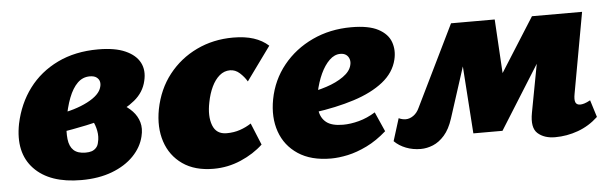

<svg xmlns="http://www.w3.org/2000/svg" viewBox="-38 -555 2172 683"><g transform="rotate(-5 1048.5 -213.5)"><path d="M229 15Q116 15 60.5 -43.5Q5 -102 25 -204Q40 -275 80 -328.5Q120 -382 183 -412.5Q246 -443 328 -443Q388 -443 425 -426.5Q462 -410 476.5 -382Q491 -354 482 -317Q473 -277 439.5 -249.5Q406 -222 359.5 -205Q313 -188 262.5 -177.5Q212 -167 168 -160L163 -225Q228 -235 272.5 -258Q317 -281 324 -309Q327 -319 325 -328Q323 -337 314.5 -343.5Q306 -350 290 -350Q265 -350 246.5 -332Q228 -314 215 -280.5Q202 -247 194 -199Q189 -161 192 -134.5Q195 -108 209.5 -94.5Q224 -81 252 -81Q265 -81 274 -84Q283 -87 290 -94.5Q297 -102 299 -114Q304 -133 300 -154.5Q296 -176 286.5 -192.5Q277 -209 267 -212L343 -259Q370 -253 393 -241Q416 -229 432.5 -211.5Q449 -194 455.5 -171.5Q462 -149 455 -121Q446 -83 416 -52Q386 -21 338.5 -3Q291 15 229 15Z M701 16Q634 16 590.5 -14.5Q547 -45 530 -96.5Q513 -148 525 -212Q539 -283 579.5 -334.5Q620 -386 679.5 -414.5Q739 -443 810 -443Q852 -443 883 -433Q914 -423 936 -403L849 -283Q839 -300 823.5 -314Q808 -328 789 -328Q768 -328 751.5 -314Q735 -300 723.5 -276Q712 -252 706 -221Q696 -172 708.5 -139Q721 -106 758 -106Q784 -106 806 -113.5Q828 -121 846 -133L878 -55Q845 -24 798.5 -4Q752 16 701 16Z M1120 16Q1049 16 1003 -14.5Q957 -45 939 -96.5Q921 -148 933 -212Q946 -280 988 -332Q1030 -384 1093 -413.5Q1156 -443 1232 -443Q1294 -443 1328 -425Q1362 -407 1372.5 -377.5Q1383 -348 1375 -315Q1364 -269 1323 -236.5Q1282 -204 1218 -183.5Q1154 -163 1073 -152L1056 -223Q1090 -228 1125.5 -239.5Q1161 -251 1186.5 -269Q1212 -287 1217 -309Q1220 -320 1217 -330Q1214 -340 1206 -346Q1198 -352 1185 -352Q1164 -352 1146 -334.5Q1128 -317 1114.5 -288Q1101 -259 1093 -221Q1086 -186 1090 -158.5Q1094 -131 1113.5 -115.5Q1133 -100 1173 -100Q1200 -100 1230 -108Q1260 -116 1289 -134L1320 -64Q1285 -33 1249 -15.5Q1213 2 1180.5 9Q1148 16 1120 16Z M1921 10Q1882 10 1859 -10.5Q1836 -31 1846 -84L1900 -372L1966 -396L1736 -29H1632L1609 -365L1641 -426H1743L1759 -154H1704L1876 -426H2055L2003 -138Q1999 -117 2003 -107.5Q2007 -98 2020 -98Q2026 -98 2034.5 -100.5Q2043 -103 2056 -110L2075 -49Q2043 -19 2003 -4.5Q1963 10 1921 10ZM1441 10Q1413 10 1388.5 0.5Q1364 -9 1347 -26L1372 -106Q1378 -103 1384.5 -101.5Q1391 -100 1397 -100Q1411 -100 1424.5 -109.5Q1438 -119 1446 -137L1587 -426H1666L1557 -88Q1545 -51 1526 -29.5Q1507 -8 1485 1Q1463 10 1441 10Z"/></g></svg>

Font: Ysabeau Office Black
Style: Italic
Weight: 900
Italic angle: -12°
Designer: Christian Thalmann (Catharsis Fonts)
Version: Version 2.001;gftools[0.9.30]; featfreeze: tnum,lnum,ss02